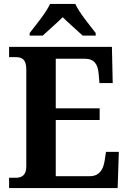

<svg xmlns="http://www.w3.org/2000/svg" viewBox="-20 -951 650 971"><path d="M130 -784V-771H196C222 -795 268 -835 297 -864C325 -836 374 -794 398 -771H464V-784C435 -822 381 -886 361 -931H233C213 -886 159 -822 130 -784ZM26 0H575L581 -183H516L509 -137C502 -93 482 -60 434 -60H262V-344H484V-403H262V-654H408C457 -654 475 -626 479 -577L483 -531H550L546 -714H26V-662H59C88 -662 113 -654 113 -600V-109C113 -67 92 -52 60 -52H26Z"/></svg>

Font: Noto Serif Georgian SemiCondensed Bold
Style: Regular
Weight: 700
Width: 4
Designer: Monotype Design Team, Akaki Razmadze
Foundry: Google LLC
Version: Version 2.003